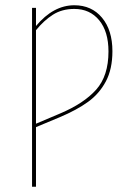

<svg xmlns="http://www.w3.org/2000/svg" viewBox="-20 -711 491 731"><path d="M408 -516Q408 -448 383 -401Q358 -354 315 -323Q272 -292 208 -265L117 -227V0H102V-681H117V-612Q183 -691 263 -691Q329 -691 368.5 -643.5Q408 -596 408 -516ZM393 -515Q393 -591 357.5 -634Q322 -677 263 -677Q216 -677 181.5 -655Q147 -633 117 -596V-240L209 -279Q299 -317 346 -369.5Q393 -422 393 -515Z"/></svg>

Font: Fira Sans Compressed Hair
Style: Regular
Weight: 100
Width: 1
Designer: bBox Type GmbH & Carrois Corporate GbR & Edenspiekermann AG
Foundry: bBox Type GmbH & Carrois Corporate GbR & Edenspiekermann AG
Version: Version 4.301